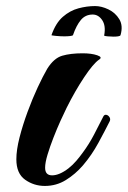

<svg xmlns="http://www.w3.org/2000/svg" viewBox="-20 -606 422 634"><path d="M294 -586Q315 -586 338 -575Q361 -564 374 -542.5Q387 -521 378 -490Q377 -487 370 -486Q363 -485 355 -485Q347 -485 335 -486Q323 -487 324 -489Q330 -521 317.5 -539.5Q305 -558 286 -558Q262 -558 247 -540Q232 -522 221 -490Q220 -488 211.5 -487Q203 -486 192 -486Q179 -486 164 -487.5Q149 -489 150 -490Q164 -530 187.5 -550.5Q211 -571 239 -578.5Q267 -586 294 -586ZM128 8Q92 8 63 -12.5Q34 -33 34 -80Q34 -111 44.5 -152Q55 -193 71 -236.5Q87 -280 104.5 -317.5Q122 -355 136 -379Q158 -414 185.5 -422Q213 -430 253 -430Q282 -430 301 -423.5Q320 -417 307 -409Q288 -396 258 -351Q228 -306 200 -250Q192 -234 180 -207.5Q168 -181 156.5 -151.5Q145 -122 137 -95.5Q129 -69 129 -52Q129 -27 152 -27Q176 -27 206 -50Q220 -61 232 -75Q244 -89 254 -103Q274 -130 290.5 -161.5Q307 -193 321 -221Q324 -227 329 -227Q336 -227 341 -220Q346 -213 342 -205Q327 -175 305 -134.5Q283 -94 254 -60Q229 -31 197.5 -11.5Q166 8 128 8Z"/></svg>

Font: Praise
Style: Regular
Weight: 400
Designer: Robert E. Leuschke
Foundry: Robert E. Leuschke
Version: Version 1.100; ttfautohint (v1.8.3)